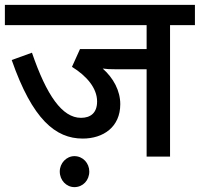

<svg xmlns="http://www.w3.org/2000/svg" viewBox="-20 -642 819 787"><path d="M677 -539H779V-622H0V-539H581V-441H308L275 -368C335 -331 378 -281 378 -226C378 -179 351 -159 312 -159C235 -159 171 -251 111 -426L28 -396C113 -152 208 -74 319 -74C403 -74 473 -121 473 -215C473 -270 445 -322 401 -361C414 -359 432 -358 459 -358H581V0H677ZM225 61C225 97 252 125 285 125C320 125 346 97 346 61C346 27 320 -2 285 -2C252 -2 225 27 225 61Z"/></svg>

Font: Noto Sans Medium
Style: Italic
Weight: 500
Italic angle: -12°
Designer: Monotype Design Team
Foundry: Monotype Imaging Inc.
Version: Version 2.013